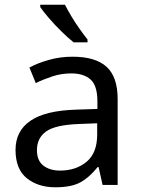

<svg xmlns="http://www.w3.org/2000/svg" viewBox="-20 -786 601 816"><path d="M288 -545Q386 -545 433 -502Q480 -459 480 -365V0H416L399 -76H395Q360 -32 321.5 -11Q283 10 215 10Q142 10 94 -28.5Q46 -67 46 -149Q46 -229 109 -272.5Q172 -316 303 -320L394 -323V-355Q394 -422 365 -448Q336 -474 283 -474Q241 -474 203 -461.5Q165 -449 132 -433L105 -499Q140 -518 188 -531.5Q236 -545 288 -545ZM314 -259Q214 -255 175.5 -227Q137 -199 137 -148Q137 -103 164.5 -82Q192 -61 235 -61Q303 -61 348 -98.5Q393 -136 393 -214V-262ZM256 -766Q267 -744 283.5 -716.5Q300 -689 318.5 -663Q337 -637 352 -618V-606H293Q270 -624 241 -652.5Q212 -681 187.5 -709.5Q163 -738 151 -756V-766Z"/></svg>

Font: Noto Sans Old North Arabian
Style: Regular
Weight: 400
Designer: Monotype Design Team
Foundry: Monotype Imaging Inc.
Version: Version 2.001; ttfautohint (v1.8.4.7-5d5b)